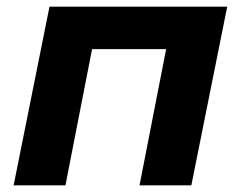

<svg xmlns="http://www.w3.org/2000/svg" viewBox="-20 -558 725 578"><path d="M21 0 129 -538H664L556 0H400L487 -445L515 -410H221L264 -445L177 0Z"/></svg>

Font: MOST Montserrat
Style: Bold Italic
Weight: 700
Italic angle: -11.3°
Designer: Julieta Ulanovsky
Foundry: Julieta Ulanovsky
Version: Version 8.000;March 11, 2024;FontCreator 15.0.0.2926 64-bit